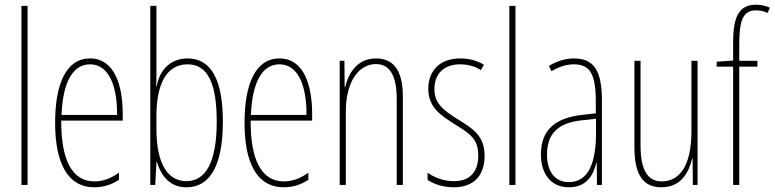

<svg xmlns="http://www.w3.org/2000/svg" viewBox="-20 -785 3288 815"><path d="M97 0V-760H71V0Z M362 -537C261 -537 214 -429 214 -264C214 -94 266 10 381 10C422 10 457 -3 485 -22V-52C450 -27 416 -15 381 -15C286 -15 239 -106 240 -273H501V-301C501 -421 467 -537 362 -537ZM362 -512C445 -512 478 -414 477 -297H241C247 -442 292 -512 362 -512Z M644 -481V-760H618V0H639L644 -97H646C666 -34 704 10 771 10C872 10 926 -83 926 -269C926 -445 877 -537 776 -537C705 -537 657 -489 645 -418H643C644 -435 644 -459 644 -481ZM776 -512C863 -512 900 -429 900 -269C900 -96 853 -16 771 -16C696 -16 644 -83 644 -239V-294C644 -426 686 -512 776 -512Z M1166 -537C1065 -537 1018 -429 1018 -264C1018 -94 1070 10 1185 10C1226 10 1261 -3 1289 -22V-52C1254 -27 1220 -15 1185 -15C1090 -15 1043 -106 1044 -273H1305V-301C1305 -421 1271 -537 1166 -537ZM1166 -512C1249 -512 1282 -414 1281 -297H1045C1051 -442 1096 -512 1166 -512Z M1576 -537C1496 -537 1459 -474 1445 -415H1443L1442 -527H1422V0H1448V-311C1448 -445 1507 -513 1576 -513C1630 -513 1664 -471 1664 -365V0H1690V-375C1690 -488 1649 -537 1576 -537Z M2037 -123C2037 -210 1987 -239 1921 -280C1857 -320 1824 -349 1824 -407C1824 -475 1868 -512 1933 -512C1965 -512 1999 -503 2021 -487L2034 -510C2008 -527 1972 -537 1934 -537C1841 -537 1798 -479 1798 -408C1798 -330 1849 -296 1916 -254C1975 -217 2010 -195 2010 -125C2010 -56 1976 -16 1906 -16C1864 -16 1824 -31 1795 -52V-21C1818 -6 1857 10 1906 10C1994 10 2037 -43 2037 -123Z M2168 0V-760H2142V0Z M2415 -537C2381 -537 2342 -525 2310 -505L2321 -483C2358 -505 2391 -512 2415 -512C2482 -512 2509 -475 2509 -355V-304L2448 -297C2338 -284 2276 -234 2276 -129C2276 -57 2311 10 2395 10C2471 10 2499 -43 2511 -93H2513L2514 0H2535V-358C2535 -489 2499 -537 2415 -537ZM2447 -274 2510 -281V-220C2510 -97 2479 -12 2395 -12C2337 -12 2302 -54 2302 -129C2302 -217 2348 -263 2447 -274Z M2941 -527H2915V-228C2915 -82 2865 -15 2789 -15C2731 -15 2699 -60 2699 -167V-527H2673V-159C2673 -45 2709 10 2787 10C2872 10 2904 -54 2918 -112H2920L2921 0H2941Z M3195 -502V-527H3118V-598C3118 -701 3135 -741 3189 -741C3205 -741 3223 -738 3238 -730L3248 -752C3234 -759 3214 -765 3190 -765C3117 -765 3092 -715 3092 -605V-528L3022 -523V-502H3092V0H3118V-502Z"/></svg>

Font: Noto Sans Ethiopic ExtraCondensed Thin
Style: Regular
Weight: 100
Width: 2
Designer: Monotype Design Team
Foundry: Monotype Imaging Inc.
Version: Version 2.102